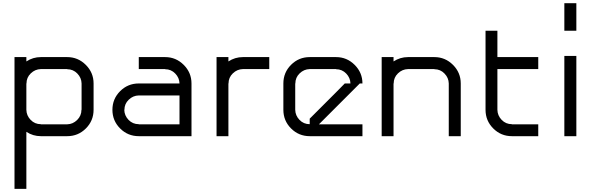

<svg xmlns="http://www.w3.org/2000/svg" viewBox="-20 -861 3752 1214"><path d="M146.7 -27.5V333.3H71.7V-500H146.7V-472.5Q188.3 -500 238.3 -500H405Q473.3 -500 522.5 -450.8Q571.7 -401.7 571.7 -333.3V-166.7Q571.7 -97.5 522.9 -48.8Q474.2 0 405 0H238.3Q188.3 0 146.7 -27.5ZM405 -75Q440.8 -75.8 467.9 -102.5Q495 -129.2 495 -166.7H495.8V-333.3Q495 -369.2 468.8 -396.2Q442.5 -423.3 405 -423.3V-424.2H238.3Q201.7 -423.3 174.6 -397.1Q147.5 -370.8 147.5 -333.3H146.7V-166.7Q147.5 -130 173.8 -102.9Q200 -75.8 238.3 -75.8V-75Z M1190.8 0H857.5Q788.3 0 739.6 -48.8Q690.8 -97.5 690.8 -166.7Q690.8 -235.8 739.6 -284.6Q788.3 -333.3 857.5 -333.3H1115Q1114.2 -369.2 1087.9 -396.2Q1061.7 -423.3 1024.2 -423.3V-424.2H857.5V-500H1024.2Q1092.5 -500 1141.7 -450.8Q1190.8 -401.7 1190.8 -333.3ZM1115 -75V-257.5H857.5Q820.8 -256.7 793.8 -230.4Q766.7 -204.2 766.7 -166.7H765.8Q766.7 -130 792.9 -102.9Q819.2 -75.8 857.5 -75.8V-75Z M1515.8 -500H1682.5V-424.2H1515.8Q1479.2 -423.3 1452.1 -397.1Q1425 -370.8 1425 -333.3H1424.2V0H1349.2V-500H1424.2V-472.5Q1465.8 -500 1515.8 -500Z M1996.7 -75H2271.7V0H1938.3Q1869.2 0 1820.4 -48.8Q1771.7 -97.5 1771.7 -166.7V-333.3Q1771.7 -402.5 1820.4 -451.2Q1869.2 -500 1938.3 -500H2105Q2173.3 -500 2222.5 -450.8Q2271.7 -401.7 2271.7 -333.3H2255L2088.3 -166.7ZM1938.3 -75.8V-110.8Q1968.3 -140.8 2105 -277.5L2160 -333.3H2195.8Q2195 -369.2 2168.8 -396.2Q2142.5 -423.3 2105 -423.3V-424.2H1938.3Q1901.7 -423.3 1874.6 -397.1Q1847.5 -370.8 1847.5 -333.3H1846.7V-166.7Q1847.5 -130 1873.8 -102.9Q1900 -75.8 1938.3 -75.8Z M2468.3 0H2393.3V-500H2468.3V-472.5Q2510 -500 2560 -500H2726.7Q2795 -500 2844.2 -450.8Q2893.3 -401.7 2893.3 -333.3V0H2817.5V-333.3Q2816.7 -369.2 2790.4 -396.2Q2764.2 -423.3 2726.7 -423.3V-424.2H2560Q2523.3 -423.3 2496.2 -397.1Q2469.2 -370.8 2469.2 -333.3H2468.3Z M3216.7 0Q3147.5 0 3098.8 -48.8Q3050 -97.5 3050 -166.7V-666.7H3125V-500H3383.3V-424.2H3125V-166.7Q3125.8 -130 3152.1 -102.9Q3178.3 -75.8 3216.7 -75.8V-75H3383.3V0Z M3548.3 -666.7V-840.8H3624.2V-666.7ZM3624.2 -507.5V0H3548.3V-507.5Z"/></svg>

Font: 0xA000-Squarish
Style: Squareish
Weight: 400
Version: Version 0.1